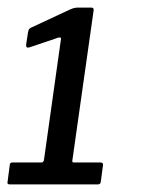

<svg xmlns="http://www.w3.org/2000/svg" viewBox="-27 -867 414 507"><path d="M238 -438Q246 -438 245 -431L239 -386Q238 -380 231 -380H-1Q-9 -380 -7 -387L-1 -433Q0 -438 6 -438H83Q87 -438 89 -444L134 -764Q135 -769 128 -768L51 -742Q41 -739 42 -749L47 -782Q48 -787 49.5 -789.5Q51 -792 55 -794L158 -842Q165 -845 169.5 -846Q174 -847 180 -847H214Q222 -847 220 -838L164 -443Q163 -438 168 -438H238Z"/></svg>

Font: Libre Franklin Medium
Style: Italic
Weight: 500
Italic angle: -8°
Designer: Pablo Impallari, Rodrigo Fuenzalida, Nhung Nguyen
Foundry: Impallari Type
Version: Version 3.000